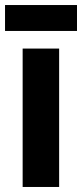

<svg xmlns="http://www.w3.org/2000/svg" viewBox="-36 -743 326 763"><path d="M199 0H54V-550H199ZM270 -723V-620H-16V-723Z"/></svg>

Font: Noto Sans Lao ExtraCondensed ExtraBold
Style: Regular
Weight: 800
Width: 2
Designer: Monotype Design Team
Foundry: Monotype Imaging Inc.
Version: Version 2.003; ttfautohint (v1.8.4.7-5d5b)